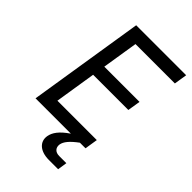

<svg xmlns="http://www.w3.org/2000/svg" viewBox="-270 -834 1141 1141"><g transform="rotate(45 300.0 -263.5)"><path d="M56 0H353C294 40 270 75 264 110C255 164 297 203 371 203H449L458 143H398C364 143 347 122 351 93C356 65 379 37 429 0H476L489 -82H158L199 -341H495L508 -422H212L248 -648H579L592 -730H172Z"/></g></svg>

Font: JetBrains Mono
Style: Italic
Weight: 400
Italic angle: -9°
Monospace: yes
Designer: Philipp Nurullin, Konstantin Bulenkov
Foundry: JetBrains
Version: Version 2.305